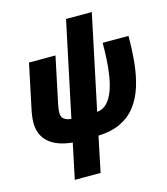

<svg xmlns="http://www.w3.org/2000/svg" viewBox="-141 -867 1061 1217"><g transform="rotate(-15 390.0 -259.0)"><path d="M197.3 240.2 246.1 8.3Q142.1 -2 89.8 -49.6Q37.6 -97.2 37.6 -176.8Q37.6 -195.8 40.8 -219.7Q43.9 -243.7 48.8 -265.6L109.4 -553.2H283.2L219.2 -249.5Q215.8 -232.9 214.1 -219.5Q212.4 -206.1 212.4 -194.3Q212.4 -166.5 230.2 -153.8Q248 -141.1 276.4 -138.7L407.7 -759.3H576.7L445.8 -139.2Q484.4 -143.1 510.7 -170.2Q537.1 -197.3 553.5 -240.7Q569.8 -284.2 578.4 -337.2Q586.9 -390.1 589.8 -446Q592.8 -502 592.8 -553.2H762.2Q762.2 -461.4 753.9 -378.7Q745.6 -295.9 723.9 -226.8Q702.1 -157.7 663.3 -106.2Q624.5 -54.7 563.7 -24.9Q502.9 4.9 415 8.3L366.7 240.2Z"/></g></svg>

Font: Open Sans SemiCondensed ExtraBold
Style: Italic
Weight: 800
Width: 4
Italic angle: -12°
Designer: Monotype Design Team
Foundry: Monotype Imaging Inc.
Version: Version 3.003